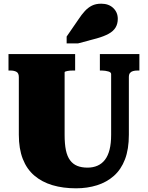

<svg xmlns="http://www.w3.org/2000/svg" viewBox="-20 -1003 800 1040"><path d="M330 -273Q330 -223 337 -189.5Q344 -156 359.5 -135Q375 -114 398.5 -104.5Q422 -95 454 -95Q484 -95 508 -105.5Q532 -116 548.5 -137.5Q565 -159 573.5 -192.5Q582 -226 582 -273V-602Q582 -607 578 -610.5Q574 -614 566.5 -616Q559 -618 550.5 -619.5Q542 -621 532 -621H521V-710H735V-621H725Q711 -621 700.5 -618Q690 -615 684 -607.5Q678 -600 678 -585V-273Q678 -195 657 -140Q636 -85 597 -50.5Q558 -16 505.5 0.5Q453 17 392 17Q321 17 264 0Q207 -17 166 -52Q125 -87 103.5 -142Q82 -197 82 -273V-585Q82 -607 69 -614Q56 -621 36 -621H26V-710H387V-621H376Q368 -621 360 -620.5Q352 -620 345 -618.5Q338 -617 334 -615.5Q330 -614 330 -611ZM405 -898 341 -805V-768H403L504 -795Q543 -806 568.5 -820Q594 -834 606 -854Q618 -874 618 -901Q618 -936 593.5 -959.5Q569 -983 528 -983Q499 -983 478 -972.5Q457 -962 439.5 -943Q422 -924 405 -898Z"/></svg>

Font: Roboto Serif Black
Style: Regular
Weight: 900
Designer: Greg Gazdowicz
Foundry: Commercial Type
Version: Version 1.008